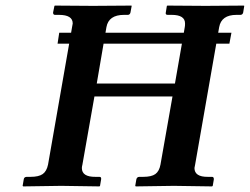

<svg xmlns="http://www.w3.org/2000/svg" viewBox="-20 -666 894 687"><path d="M641.1 -568.8Q642.1 -572.8 642.1 -582Q642.1 -612.8 594.2 -612.8H580.1Q571.3 -612.8 573.2 -621.1L577.1 -645L579.1 -646Q677.2 -645 715.8 -645Q715.8 -645 852.1 -646L854 -645L850.1 -621.1Q848.1 -613.3 840.8 -612.8H826.2Q772 -612.8 764.2 -568.8L760.7 -548.8H808.1L800.8 -509.8H753.9L678.2 -77.1Q676.3 -69.3 675.8 -64.9Q675.8 -32.7 724.1 -33.2H738.8Q745.6 -33.2 745.1 -23.9L741.2 -1L738.8 1Q636.7 -1 602.1 -1Q602.1 -1 465.8 1L463.9 -1L467.8 -23.9Q469.7 -32.7 478 -33.2H492.2Q522 -33.2 535.9 -43.2Q549.8 -53.2 554.2 -77.1L597.2 -320.8H317.9L274.9 -77.1Q272.9 -69.3 272.9 -64.9Q272.9 -32.7 321.8 -33.2H335.9Q343.3 -33.2 341.8 -23.9L337.9 -1L335.9 1Q234.9 -1 199.2 -1L63 1L61 -1L64.9 -23.9Q65.9 -32.7 75.2 -33.2H88.9Q118.7 -33.2 132.8 -43.2Q147 -53.2 151.9 -77.1L227.5 -509.8H186L191.9 -548.8H234.4L237.8 -568.8Q239.7 -576.7 240.2 -582Q240.2 -612.8 190.9 -612.8H176.8Q169.9 -612.8 169.9 -621.1L174.8 -645L176.8 -646Q273.9 -645 313 -645L450.2 -646L451.2 -645L446.8 -621.1Q444.8 -613.3 438 -612.8H423.8Q368.7 -612.8 360.8 -568.8L357.4 -548.8H637.7ZM630.9 -509.8H350.6L326.2 -367.2H606Z"/></svg>

Font: Linux Libertine O
Style: Semibold Italic
Weight: 600
Italic angle: -11.5°
Designer: Philipp H. Poll
Foundry: Philipp H. Poll
Version: Version 5.1.2